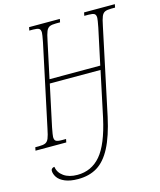

<svg xmlns="http://www.w3.org/2000/svg" viewBox="-158 -810 946 1133"><g transform="rotate(-15 315.0 -243.5)"><path d="M39 139Q39 132 45 126.5Q51 121 60 121Q65 157 97 179.5Q129 202 180 202Q266 202 322 136.5Q378 71 412 -83L471 -361H161L107 -108Q98 -61 98 -51Q98 -32 108 -26Q118 -20 144 -20H169L165 0H-23L-19 -20H4Q30 -20 43 -26Q56 -32 63.5 -49.5Q71 -67 79 -108L185 -606Q194 -653 194 -663Q194 -682 184 -688Q174 -694 148 -694H125L129 -714H317L313 -694H288Q262 -694 249 -688Q236 -682 228.5 -664.5Q221 -647 213 -606L166 -386H476L523 -606Q532 -653 532 -663Q532 -682 522 -688Q512 -694 486 -694H461L465 -714H653L649 -694H626Q600 -694 587 -688Q574 -682 566.5 -664.5Q559 -647 551 -606L440 -83Q415 31 379.5 99Q344 167 295 197Q246 227 178 227Q129 227 97.5 213.5Q66 200 52.5 179.5Q39 159 39 139Z"/></g></svg>

Font: Noto Serif CondThin
Style: Italic
Weight: 250
Width: 3
Italic angle: -12°
Designer: Monotype Design Team
Foundry: Monotype Imaging Inc.
Version: Version 1.001